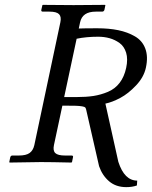

<svg xmlns="http://www.w3.org/2000/svg" viewBox="-20 -666 624 789"><path d="M579.6 -388.2Q571.3 -349.1 539.3 -315.2Q507.3 -281.2 474.4 -263.7Q441.4 -246.1 413.1 -240.2L466.3 -1Q491.2 76.2 543.9 76.2L542.5 96.2Q523.4 103 499 103Q456.5 103 428.5 79.1Q400.4 55.2 387.2 17.1L334 -215.8Q332.5 -221.7 330.3 -224.4Q328.1 -227.1 317.4 -229Q306.6 -231 289.3 -231.4Q272 -231.9 236.3 -231.9L201.7 -69.8Q196.8 -46.9 207.3 -36.9Q217.8 -26.9 247.6 -26.9H273.9Q282.2 -26.9 279.8 -19L275.9 0L273.4 2Q188 0 147.9 0Q113.3 0 19.5 2L18.1 0L22 -19Q23.9 -26.9 30.8 -26.9H57.6Q87.4 -26.9 101.8 -37.4Q116.2 -47.9 121.1 -69.8L228 -574.2Q232.9 -597.2 222.7 -607.7Q212.4 -618.2 183.6 -618.2H156.2Q147.9 -618.2 149.9 -626L154.3 -645L156.2 -646Q243.2 -645 282.2 -645L411.1 -646L413.1 -645L409.2 -626Q407.2 -618.2 399.4 -618.2H373.5Q318.4 -618.2 309.1 -574.2L303.7 -548.8Q324.7 -549.8 379.9 -549.8Q427.7 -549.8 465.8 -542Q503.9 -534.2 534.4 -516.6Q564.9 -499 577.1 -466.3Q589.4 -433.6 579.6 -388.2ZM498.5 -387.2Q506.3 -423.3 498.3 -449.5Q490.2 -475.6 471.2 -489.3Q452.1 -502.9 430.2 -509Q408.2 -515.1 383.3 -515.1Q335 -515.1 294.9 -506.8L243.7 -267.1H293.9Q334 -267.1 364.3 -271.7Q394.5 -276.4 423.6 -288.6Q452.6 -300.8 471.7 -325.7Q490.7 -350.6 498.5 -387.2Z"/></svg>

Font: Linux Biolinum
Style: Italic
Weight: 400
Italic angle: -12°
Designer: Philipp H. Poll
Foundry: Philipp H. Poll
Version: Version 1.1.3 ; ttfautohint (v0.9)